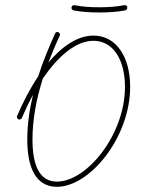

<svg xmlns="http://www.w3.org/2000/svg" viewBox="-20 -708 551 739"><path d="M199 11C326 11 481 -179 481 -374C481 -488 428 -571 340 -571C278 -571 218 -529 166 -467C180 -502 194 -537 210 -571C211 -572 211 -574 211 -575C211 -580 206 -585 201 -585C197 -585 193 -582 192 -579C168 -526 145 -471 127 -414C96 -368 68 -314 46 -262C45 -261 45 -260 45 -258C45 -252 50 -248 55 -248C59 -248 63 -251 64 -254C77 -284 91 -314 107 -343C93 -285 85 -227 85 -171C85 -66 116 11 199 11ZM199 -9C132 -9 105 -72 105 -171C105 -248 120 -328 145 -406C202 -489 270 -551 340 -551C414 -551 461 -480 461 -374C461 -189 314 -9 199 -9ZM362 -660C396 -660 431 -662 462 -668C466 -669 470 -673 470 -678C470 -684 466 -688 460 -688H458C428 -682 396 -680 362 -680C329 -680 296 -682 267 -688H265C260 -688 255 -684 255 -678C255 -673 259 -669 263 -668C293 -662 328 -660 362 -660Z"/></svg>

Font: Mistral SingleLine Outline
Style: Regular
Weight: 300
Designer: François Chastanet, Élisa Garzelli, Anais Alves, Morgane Autin
Foundry: institut supérieur des arts et du design Toulouse / isdaT
Version: Version 1.000;Glyphs 3.3 (3337)